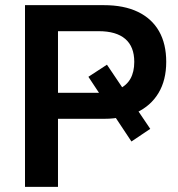

<svg xmlns="http://www.w3.org/2000/svg" viewBox="-20 -725 692 745"><path d="M77 0V-705H383Q461 -705 515 -679Q569 -653 597 -604Q625 -555 625 -485Q625 -414 595 -364Q565 -314 509 -288L507 -308L563 -225L490 -176L421 -280L449 -270Q439 -268 422 -266Q405 -264 383 -264H205V0ZM205 -365H363Q370 -365 376.5 -365.5Q383 -366 390 -366L374 -350L323 -427L395 -474L463 -373L442 -380Q501 -407 501 -485Q501 -544 466 -574Q431 -604 363 -604H205Z"/></svg>

Font: NunitoSans3
Style: Bold
Weight: 700
Designer: Vernon Adams
Foundry: Vernon Adams
Version: Version 3.101;gftools[0.9.27]